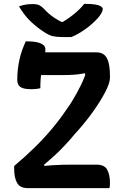

<svg xmlns="http://www.w3.org/2000/svg" viewBox="-20 -970 640 990"><path d="M544 0H124Q83 0 68 -27Q53 -54 53 -100V-114Q110 -162 158 -209Q206 -256 248 -306Q290 -356 326 -410Q340 -429 352 -449Q364 -469 375.5 -489.5Q387 -510 397 -530.5Q407 -551 415.5 -573Q424 -595 433 -617L423 -554L415 -619L446 -599Q423 -593 401.5 -589.5Q380 -586 358.5 -584.5Q337 -583 311 -583H166Q147 -583 134.5 -595Q122 -607 115.5 -625.5Q109 -644 108.5 -664Q108 -684 113 -700H478Q503 -700 518 -687Q533 -674 540 -646.5Q547 -619 547 -576V-569Q547 -542 522 -494Q497 -446 455.5 -388.5Q414 -331 363 -276Q346 -255 328.5 -236Q311 -217 294 -199.5Q277 -182 258.5 -165.5Q240 -149 221.5 -133Q203 -117 184 -101L207 -146L209 -95L180 -111Q220 -116 250 -118Q280 -120 304.5 -120.5Q329 -121 351 -121H478Q519 -121 533 -94.5Q547 -68 547 -27Q547 -19 546.5 -12.5Q546 -6 544 0ZM188 -515Q180 -513 168 -511.5Q156 -510 143 -510Q116 -510 99.5 -515Q83 -520 76 -531Q69 -542 69 -561Q69 -587 72 -613Q75 -639 80.5 -663.5Q86 -688 94.5 -712Q103 -736 113 -757Q150 -757 171.5 -752Q193 -747 203.5 -738Q214 -729 214 -716Q214 -691 207.5 -663.5Q201 -636 194.5 -601Q188 -566 188 -515ZM348 -779Q339 -779 331.5 -779Q324 -779 315.5 -779Q307 -779 300 -779Q273 -779 252.5 -783.5Q232 -788 204 -807Q186 -819 169 -832.5Q152 -846 136 -861.5Q120 -877 105.5 -896Q91 -915 78 -937Q94 -943 110.5 -946Q127 -949 150 -949Q171 -949 183.5 -942.5Q196 -936 207 -924Q227 -902 252 -884Q277 -866 324 -843L267 -857Q284 -857 301 -857Q318 -857 335 -857L279 -842Q331 -872 363.5 -899Q396 -926 414 -950H420Q453 -950 472.5 -946.5Q492 -943 501 -936.5Q510 -930 510 -923Q510 -917 504 -904.5Q498 -892 484 -876Q471 -862 455.5 -848Q440 -834 422.5 -821.5Q405 -809 386.5 -798Q368 -787 348 -779Z"/></svg>

Font: Recursive Casual SemiBold
Style: Regular
Weight: 600
Version: Version 1.047